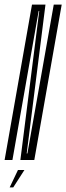

<svg xmlns="http://www.w3.org/2000/svg" viewBox="-55 -695 288 834"><path d="M-35 0H-1L113 -647.5H115.5L33.5 0H94L213 -675H178.5L64 -28.5H61L142.5 -675H84ZM-13 119H2.5L51 43.5H23Z"/></svg>

Font: Anybody UltraCondensed ExtraLight
Style: Italic
Weight: 250
Width: 1
Italic angle: -10°
Version: Version 1.113;gftools[0.9.25]